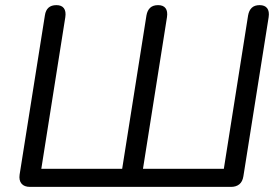

<svg xmlns="http://www.w3.org/2000/svg" viewBox="-20 -732 1093 752"><path d="M884.7 0H97.7Q74.8 0 64.2 -12.9Q53.5 -25.7 56.9 -48.6L155.8 -671.6Q161.6 -711.9 200.9 -711.9Q221.3 -711.9 230.2 -699.8Q239.2 -687.7 235.8 -664.8L141.8 -70.9H458.5L553.6 -671.6Q557 -691.1 568.1 -701.5Q579.3 -711.9 599.2 -711.9Q619.5 -711.9 628.5 -699.8Q637.4 -687.7 634 -664.8L540 -70.9H856.7L951.7 -671.6Q955.1 -691.1 966.1 -701.5Q977 -711.9 996.9 -711.9Q1017.2 -711.9 1026.4 -699.8Q1035.6 -687.7 1032.2 -664.8L933.3 -41.8Q929.9 -20.4 917.3 -10.2Q904.6 0 884.7 0Z"/></svg>

Font: Nunito Variable Extra Light
Style: Italic
Weight: 200
Italic angle: -9°
Designer: Vernon Adams
Foundry: Vernon Adams
Version: Version 3.602